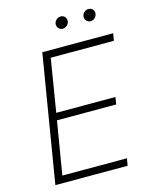

<svg xmlns="http://www.w3.org/2000/svg" viewBox="-130 -976 838 1060"><g transform="rotate(-15 289.0 -446.0)"><path d="M52.2 0 172.4 -727.5H577.6L570.3 -686H209.5L160.2 -384.3H498.5L491.7 -343.3H153.3L103 -41H472.2L465.3 0ZM315.4 -823.7Q300.3 -823.7 291 -835.2Q281.7 -846.7 284.2 -861.8Q286.6 -874 297.4 -883.1Q308.1 -892.1 320.3 -892.1Q336.4 -892.1 345.5 -881.1Q354.5 -870.1 352.1 -854Q350.6 -842.3 339.6 -833Q328.6 -823.7 315.4 -823.7ZM474.6 -823.7Q460 -823.7 450.4 -835.2Q440.9 -846.7 443.4 -861.8Q445.8 -874 456.3 -883.1Q466.8 -892.1 479.5 -892.1Q495.1 -892.1 504.6 -881.1Q514.2 -870.1 510.7 -854Q508.3 -841.8 498.3 -832.8Q488.3 -823.7 474.6 -823.7Z"/></g></svg>

Font: Inter Tight ExtraLight
Style: Italic
Weight: 250
Italic angle: -9.39999°
Designer: Rasmus Andersson
Foundry: rsms
Version: Version 3.004